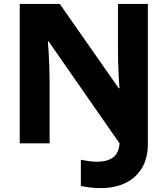

<svg xmlns="http://www.w3.org/2000/svg" viewBox="-20 -734 858 983"><path d="M496 229Q463 229 437.5 225.5Q412 222 394 218V84Q412 87 432 90.5Q452 94 477 94Q530 94 559.5 71.5Q589 49 592 0L229 -522H225Q227 -502 229 -468Q231 -434 232.5 -394.5Q234 -355 234 -318V0H81V-714H286L588 -282H592Q590 -301 588 -336.5Q586 -372 585 -412Q584 -452 584 -487V-714H737V2Q737 76 706.5 126.5Q676 177 622 203Q568 229 496 229Z"/></svg>

Font: Noto Sans Lao Looped ExtraBold
Style: Regular
Weight: 800
Designer: Mark Frömberg, Ben Mitchell
Foundry: The Fontpad Ltd
Version: Version 1.002; ttfautohint (v1.8.4.7-5d5b)